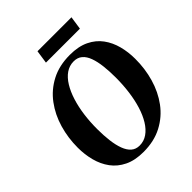

<svg xmlns="http://www.w3.org/2000/svg" viewBox="-251 -1058 1213 1213"><g transform="rotate(-45 356.0 -451.0)"><path d="M318.5 11Q243 11 190.2 -14.8Q137.5 -40.5 105.2 -84.5Q73 -128.5 58.2 -184.8Q43.5 -241 43.5 -302Q43.5 -389.5 67 -470Q90.5 -550.5 137.8 -614.2Q185 -678 256.2 -715.2Q327.5 -752.5 423 -752.5Q499 -752.5 551.8 -727Q604.5 -701.5 636.5 -657.8Q668.5 -614 683 -558.5Q697.5 -503 697.5 -443Q698 -355 674.5 -273.5Q651 -192 603.8 -128Q556.5 -64 485.2 -26.5Q414 11 318.5 11ZM330 -35Q368.5 -35 399.8 -56.8Q431 -78.5 455 -117.5Q479 -156.5 495 -208.2Q511 -260 519 -320.8Q527 -381.5 527 -446Q527 -502.5 521.5 -550Q516 -597.5 503.2 -632.8Q490.5 -668 468 -687.2Q445.5 -706.5 411 -706.5Q372.5 -706.5 341 -684.8Q309.5 -663 285.8 -624.2Q262 -585.5 245.8 -534Q229.5 -482.5 221.5 -422.8Q213.5 -363 213.5 -299.5Q213.5 -242 219.5 -193.5Q225.5 -145 238.8 -109.5Q252 -74 274.2 -54.5Q296.5 -35 330 -35ZM294.5 -913H598L585 -824.5H281.5Z"/></g></svg>

Font: Merriweather 72pt ExtraBold
Style: Italic
Weight: 800
Italic angle: -7.8°
Version: Version 2.101